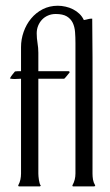

<svg xmlns="http://www.w3.org/2000/svg" viewBox="-20 -662 389 682"><path d="M307.6 -595.7Q309.1 -457 308.8 -320.6Q308.6 -184.1 308.6 -45.4Q308.6 -34.7 310.3 -24.2Q312 -13.7 317.9 -3.9V-1Q316.9 -1 315.9 -0.5Q314.9 0 314 0H239.3L237.3 -1V-3.9Q248 -22.5 248 -45.4V-509.3Q248 -529.8 246.6 -548.3Q245.1 -566.9 238.3 -581.1Q231.4 -595.2 217.3 -603.8Q203.1 -612.3 177.7 -612.3Q163.1 -612.3 150.6 -606.9Q138.2 -601.6 129.4 -592.3Q120.6 -583 115.5 -570.6Q110.4 -558.1 110.4 -543.5Q110.4 -526.4 113.3 -509Q116.2 -491.7 116.2 -474.6V-409.2H224.1L227.1 -407.2V-404.3Q226.1 -403.3 223.4 -399.9Q220.7 -396.5 217.5 -392.6Q214.4 -388.7 211.4 -385.5Q208.5 -382.3 208 -382.3H116.2V-45.4Q116.2 -41.5 116.7 -35.4Q117.2 -29.3 118.2 -22.9Q119.1 -16.6 120.8 -11Q122.6 -5.4 125 -2.4L122.1 0H47.9Q47.4 0 46.4 -0.5Q45.4 -1 44.9 -1V-3.9Q50.3 -13.7 52.5 -24.2Q54.7 -34.7 54.7 -45.4V-382.3Q48.8 -382.3 43 -381.8Q37.1 -381.3 31.2 -381.3Q22.5 -381.3 15.1 -383.3Q18.6 -390.1 23.4 -396.2Q28.3 -402.3 33.2 -408.2Q38.6 -409.2 43.9 -409.2Q49.3 -409.2 54.7 -409.2V-494.6Q54.7 -522.5 64 -548.8Q73.2 -575.2 90.3 -595.9Q107.4 -616.7 131.6 -629.2Q155.8 -641.6 185.5 -641.6Q198.7 -641.6 212.9 -638.4Q227.1 -635.3 239.5 -628.9Q252 -622.6 262 -613Q272 -603.5 277.8 -590.8Q285.2 -591.8 292.7 -594Q300.3 -596.2 307.6 -595.7Z"/></svg>

Font: CAT Linz
Style: Regular
Weight: 400
Designer: Peter Wiegel
Foundry: Peter Wiegel
Version: Version 1.08